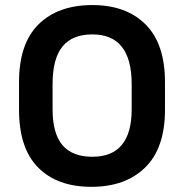

<svg xmlns="http://www.w3.org/2000/svg" viewBox="-20 -723 713 754"><path d="M54.7 -292V-400.4Q54.7 -551.8 131.3 -627.4Q208 -703.1 342.8 -703.1Q475.6 -703.1 551.8 -627Q627.9 -550.8 627.9 -400.4V-292Q627.9 -141.6 550.3 -65.4Q472.7 10.7 338.9 10.7Q205.1 10.7 129.9 -64.9Q54.7 -140.6 54.7 -292ZM497.1 -293.9V-392.6Q497.1 -587.9 342.8 -587.9Q263.7 -587.9 225.1 -540Q186.5 -492.2 186.5 -392.6V-293.9Q186.5 -199.2 225.1 -153.3Q263.7 -107.4 342.8 -107.4Q497.1 -107.4 497.1 -293.9Z"/></svg>

Font: Altinn-DIN Exp
Style: DINExp-Bold
Weight: 700
Width: 7
Designer: Charles Nix
Foundry: Altinn
Version: Version 2.00